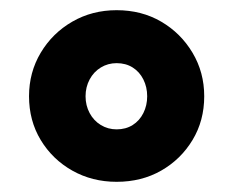

<svg xmlns="http://www.w3.org/2000/svg" viewBox="-20 -733 458 377"><path d="M209 -376Q161 -376 122 -398Q83 -420 60 -458Q37 -496 37 -544Q37 -591 60 -629.5Q83 -668 122 -690.5Q161 -713 209 -713Q258 -713 296.5 -690.5Q335 -668 358 -629.5Q381 -591 381 -544Q381 -496 358 -458Q335 -420 296.5 -398Q258 -376 209 -376ZM209 -479Q227 -479 240.5 -487.5Q254 -496 261.5 -511Q269 -526 269 -544Q269 -562 261.5 -577Q254 -592 240.5 -600.5Q227 -609 209 -609Q192 -609 178 -600.5Q164 -592 156 -577Q148 -562 148 -544Q148 -526 156 -511Q164 -496 178 -487.5Q192 -479 209 -479Z"/></svg>

Font: MuseoModerno Thin ExtraBold
Style: Regular
Weight: 800
Version: Version 1.002